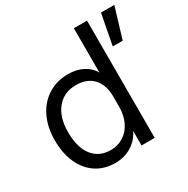

<svg xmlns="http://www.w3.org/2000/svg" viewBox="-174 -919 1061 1085"><g transform="rotate(-30 357.0 -376.5)"><path d="M40 -270Q40 -354 71 -419Q102 -484 159.5 -520.5Q217 -557 292 -557Q346 -557 388 -535Q430 -513 450 -476V-765H536V0H450V-95Q428 -47 381.5 -17.5Q335 12 274 12Q203 12 150.5 -22.5Q98 -57 69 -120.5Q40 -184 40 -270ZM288 -64Q335 -64 372 -88Q409 -112 429.5 -155Q450 -198 450 -254V-318Q450 -395 410.5 -438Q371 -481 299 -481Q220 -481 174 -425Q128 -369 128 -273Q128 -173 170 -118.5Q212 -64 288 -64ZM627 -765H714L654 -566H589Z"/></g></svg>

Font: Application
Style: Regular
Weight: 400
Designer: Wei Huang
Foundry: Wei Huang
Version: Version 0.012